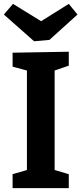

<svg xmlns="http://www.w3.org/2000/svg" viewBox="-29 -971 420 991"><path d="M326 -632 238 -602 253 -624V-77L238 -98L326 -72V0H36V-72L123 -97L110 -77V-624L128 -602L36 -627V-699L326 -704ZM326 -951 371 -896 226 -765 147 -758 -9 -896 38 -951 233 -831 136 -832Z"/></svg>

Font: Bitter Thin
Style: Bold
Weight: 700
Version: Version 3.021